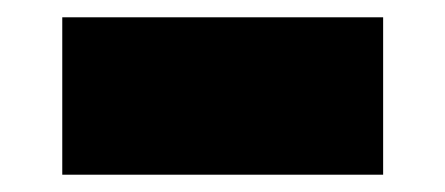

<svg xmlns="http://www.w3.org/2000/svg" viewBox="-20 -439 515 222"><path d="M52 -237V-419H423V-237Z"/></svg>

Font: Georama Extra Expanded ExtraBold
Style: Regular
Weight: 800
Width: 8
Designer: Jean-Baptiste Levee
Foundry: Production Type
Version: Version 1.000